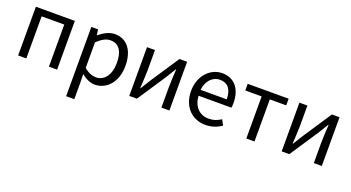

<svg xmlns="http://www.w3.org/2000/svg" viewBox="-52 -1169 3672 2010"><g transform="rotate(20 1783.5 -164.0)"><path d="M92 0H183V-469H435V0H526V-543H92Z M710 229H801V45L799 -50C848 -10 900 13 949 13C1073 13 1185 -93 1185 -280C1185 -447 1109 -557 969 -557C905 -557 845 -521 796 -481H793L785 -543H710ZM934 -63C898 -63 850 -77 801 -120V-405C854 -454 900 -480 947 -480C1050 -480 1090 -399 1090 -279C1090 -144 1025 -63 934 -63Z M1330 0H1415L1621 -311C1641 -344 1672 -393 1693 -428H1697C1693 -356 1688 -284 1688 -227V0H1777V-543H1692L1486 -232C1466 -199 1435 -149 1414 -116H1410C1413 -188 1419 -259 1419 -316V-543H1330Z M2180 13C2256 13 2312 -12 2360 -43L2327 -103C2287 -76 2244 -60 2191 -60C2087 -60 2018 -133 2011 -250H2377C2380 -263 2381 -282 2381 -302C2381 -457 2303 -557 2165 -557C2039 -557 1920 -447 1920 -271C1920 -91 2036 13 2180 13ZM2010 -315C2021 -422 2089 -484 2166 -484C2251 -484 2301 -428 2301 -315Z M2634 0H2725V-469H2908V-543H2452V-469H2634Z M3028 0H3113L3319 -311C3339 -344 3370 -393 3391 -428H3395C3391 -356 3386 -284 3386 -227V0H3475V-543H3390L3184 -232C3164 -199 3133 -149 3112 -116H3108C3111 -188 3117 -259 3117 -316V-543H3028Z"/></g></svg>

Font: Spoqa Han Sans Neo Regular
Style: Regular
Weight: 400
Designer: [Spoqa Han Sans Neo] Dong-huui Kim  Younghwa Kang  Yujin Lee  [Noto Sans] Ryoko NISHIZUKA  (kana & ideographs); Paul D. 
Foundry: Spoqa (http://www.spoqa-han-sans.com)
Version: Version 1.000